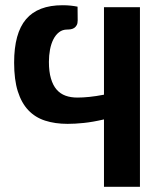

<svg xmlns="http://www.w3.org/2000/svg" viewBox="-20 -543 612 734"><path d="M515 171H377.5V-86.5Q334.5 -76.5 300.5 -73Q266.5 -69.5 238.5 -69.5Q190.5 -69.5 152.5 -81.8Q114.5 -94 88.2 -121.8Q62 -149.5 48 -194Q34 -238.5 34 -303.5Q34 -416 79.5 -469.5Q125 -523 219 -523Q236.5 -523 250.2 -521.5Q264 -520 276.5 -517.5L277 -465Q277 -453.5 273.2 -446.8Q269.5 -440 263.8 -436.2Q258 -432.5 250.8 -431.2Q243.5 -430 236.5 -430Q219 -430 206 -420Q193 -410 184.2 -393Q175.5 -376 171.2 -353.5Q167 -331 167 -306.5Q167 -269 174.8 -242.8Q182.5 -216.5 196.5 -200.5Q210.5 -184.5 230.5 -177.2Q250.5 -170 275.5 -170Q296.5 -170 321.2 -172.5Q346 -175 377.5 -181V-515.5H515Z"/></svg>

Font: Lato Heavy
Style: Regular
Weight: 800
Designer: Lukasz Dziedzic
Foundry: tyPoland Lukasz Dziedzic
Version: Version 2.007; 2014-02-27